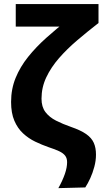

<svg xmlns="http://www.w3.org/2000/svg" viewBox="-20 -753 529 968"><path d="M274.2 195.5Q284.9 176.4 293.1 158.5Q301.2 140.7 307 124.2Q312.7 107.7 315.5 92.7Q318.3 77.8 318.3 64.5Q318.3 44.7 308.5 31.9Q298.8 19.2 278.5 9.5Q258.2 -0.1 226.6 -10.4Q191.4 -22.6 157.5 -38.9Q123.7 -55.2 96.2 -80.7Q68.7 -106.2 52.3 -144.6Q35.9 -182.9 35.9 -238.9Q35.9 -304.6 58.9 -360.5Q81.8 -416.3 121.5 -465.9Q161.3 -515.6 213 -561.9Q264.7 -608.1 322.5 -653.7L342.5 -618.9H251.6Q228 -618.9 195.3 -618.9Q162.7 -618.9 127 -618.9Q91.4 -618.9 59.4 -618.9V-732.6H476.6V-637Q421 -593.8 369.4 -549.9Q317.8 -506 277.3 -459.6Q236.9 -413.2 213.1 -362.6Q189.3 -312 189.3 -255.4Q189.3 -214.1 209.1 -187.9Q229 -161.8 262.7 -144.7Q296.5 -127.6 337.9 -113.2Q387.2 -96.2 414.5 -77Q441.8 -57.8 452.8 -32.9Q463.9 -8.1 463.9 26.3Q463.9 57.2 455.5 88.2Q447.2 119.2 434.9 146.1Q422.5 173 409.9 192Z"/></svg>

Font: Commissioner Thin
Style: Regular
Weight: 100
Designer: Kostas Bartsokas
Foundry: Kostas Bartsokas
Version: Version 1.001;gftools[0.9.23]